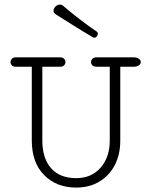

<svg xmlns="http://www.w3.org/2000/svg" viewBox="-20 -827 647 855"><path d="M399.4 -659.2Q395.5 -659.2 393.6 -661.1Q353 -684.6 309.8 -711.9Q266.6 -739.3 227.5 -763.7Q218.3 -770 218.3 -778.8Q218.3 -789.1 227.1 -797.9Q235.8 -806.6 246.6 -806.6Q254.9 -806.6 260.3 -801.8Q294.4 -772.5 334 -741.9Q373.5 -711.4 410.6 -686.5Q415.5 -683.6 415.5 -676.3Q415.5 -669.9 410.9 -664.6Q406.2 -659.2 399.4 -659.2ZM319.3 8.3Q231.9 8.3 176.8 -47.1Q121.6 -102.5 121.6 -201.7V-529.8H50.8Q38.6 -529.8 32.7 -536.1Q26.9 -542.5 26.9 -550.3Q26.9 -558.6 33 -565.2Q39.1 -571.8 51.3 -571.8H247.1Q259.3 -571.8 265.4 -565.2Q271.5 -558.6 271.5 -550.3Q271.5 -542.5 265.6 -536.1Q259.8 -529.8 247.6 -529.8H168.5V-201.7Q168.5 -122.1 207.5 -77.9Q246.6 -33.7 319.3 -33.7Q387.7 -33.7 428.2 -80.6Q468.8 -127.4 468.8 -200.7V-529.8H409.7Q397.5 -529.8 391.4 -536.1Q385.3 -542.5 385.3 -550.3Q385.3 -558.6 391.6 -565.2Q397.9 -571.8 410.2 -571.8H572.8Q589.8 -571.8 598.4 -565.2Q606.9 -558.6 606.9 -550.3Q606.9 -542.5 598.6 -536.1Q590.3 -529.8 573.2 -529.8H515.6V-200.7Q515.6 -138.7 491 -91.6Q466.3 -44.4 422.1 -18.1Q377.9 8.3 319.3 8.3Z"/></svg>

Font: Cutive Mono
Style: Regular
Weight: 400
Designer: Vernon Adams
Foundry: Vernon Adams
Version: Version 1.110; ttfautohint (v1.8.4.7-5d5b)